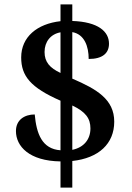

<svg xmlns="http://www.w3.org/2000/svg" viewBox="-20 -780 603 879"><path d="M257 -41V79H311V-43C432 -56 503 -122 503 -223C503 -325 423 -372 311 -420V-633C367 -623 386 -567 386 -510C450 -510 479 -537 479 -580C479 -636 429 -680 311 -684V-760H257V-683C150 -671 77 -611 77 -517C77 -432 120 -379 257 -319V-92C172 -98 147 -168 139 -256C92 -256 53 -231 53 -180C53 -110 114 -43 257 -41ZM257 -632V-446C208 -469 184 -496 184 -542C184 -589 212 -624 257 -632ZM311 -94V-297C372 -268 394 -238 394 -192C394 -142 364 -105 311 -94Z"/></svg>

Font: Noto Serif Sinhala SemiBold
Style: Regular
Weight: 600
Designer: Jelle Bosma - Monotype Design Team
Foundry: Monotype Imaging Inc.
Version: Version 2.007